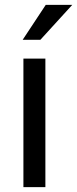

<svg xmlns="http://www.w3.org/2000/svg" viewBox="-20 -769 317 789"><path d="M166.5 -528.3V0H76.2V-528.3ZM73.2 -605.5 168 -749H276.9L146 -605.5Z"/></svg>

Font: Vazirmatn RD
Style: Regular
Weight: 400
Designer: Saber Rastikerdar
Foundry: Saber Rastikerdar
Version: Version 32.102